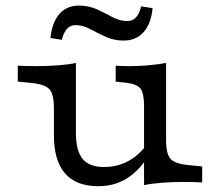

<svg xmlns="http://www.w3.org/2000/svg" viewBox="-20 -646 779 680"><path d="M248.9 -413.4V-206.7H170.9V-263.8Q170.9 -312.4 155 -330Q139.2 -347.6 90.4 -352.3L43 -356.9V-413.4Q54.8 -412.6 71.7 -412.2Q88.6 -411.8 109.7 -411.8Q148.9 -411.8 185.5 -414.6Q222.1 -417.4 248.9 -423ZM248.9 -206.7V-175.5Q248.9 -112.5 272.4 -83.5Q296 -54.5 348 -54.5Q404 -54.5 448.2 -83.8Q492.4 -113.2 524.1 -171.2L524.6 -128Q490.4 -58.8 442 -22.7Q393.6 13.5 328 13.5Q249.6 13.5 210.3 -31.9Q170.9 -77.3 170.9 -167V-206.7ZM490.2 0V-206.7H568.2V-149.6Q568.2 -101 584 -83.4Q599.9 -65.8 648.6 -61.1L696.1 -56.5V0Q684.3 -0.8 667.8 -1.2Q651.3 -1.6 629.4 -1.6Q590.1 -1.6 553.6 1.2Q517 4 490.2 9.6ZM568.2 -413.4V-206.7H490.2V-269.1Q490.2 -315.4 477.8 -331.8Q465.3 -348.3 426.3 -353L389.7 -356.9V-413.4Q400.7 -412.6 413.1 -412.2Q425.5 -411.8 442 -411.8Q473.6 -411.8 508.2 -415Q542.9 -418.2 568.2 -423ZM417.9 -502.3Q382.5 -502.3 353.1 -516.2Q323.7 -530.1 298.3 -543.5Q272.9 -557 247.8 -557Q229.1 -557 217.4 -544.1Q205.6 -531.1 199 -505L158.5 -511.4Q164.4 -566.8 190.3 -596.5Q216.2 -626.2 259.6 -626.2Q294.9 -626.2 323.9 -612.7Q352.9 -599.2 378.7 -585.3Q404.5 -571.5 430.4 -571.5Q449.8 -571.5 461.5 -584.1Q473.3 -596.6 479.9 -623.5L520.4 -617.1Q515.3 -562.5 488.7 -532.4Q462.1 -502.3 417.9 -502.3Z"/></svg>

Font: Playfair 5pt SemiExpanded Light
Style: Regular
Weight: 300
Width: 6
Designer: Claus Eggers Sørensen
Foundry: Claus Eggers Sørensen
Version: Version 2.203